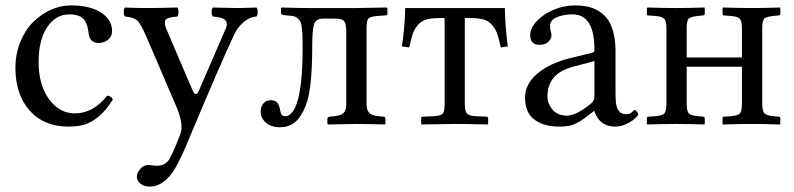

<svg xmlns="http://www.w3.org/2000/svg" viewBox="-20 -459 2940 711"><path d="M397.9 -90.8Q374 -51.3 346.4 -28.3Q318.8 -5.4 293.2 2.2Q267.6 9.8 234.9 9.8Q142.1 9.8 89.6 -49.8Q37.1 -109.4 37.1 -208Q37.1 -259.3 55.2 -303.7Q73.2 -348.1 102.5 -377.2Q131.8 -406.2 168.2 -422.6Q204.6 -439 242.2 -439Q313 -439 354 -412.6Q395 -386.2 395 -344.2Q395 -323.2 379.6 -311.5Q364.3 -299.8 346.2 -299.8Q312 -299.8 308.1 -335.9Q306.2 -351.6 303.2 -362.1Q300.3 -372.6 293.2 -383.5Q286.1 -394.5 272 -400.1Q257.8 -405.8 236.8 -405.8Q186.5 -405.8 154.8 -358.4Q123 -311 123 -230Q123 -144 161.6 -91.6Q200.2 -39.1 256.8 -39.1Q325.7 -39.1 377 -105Q392.6 -103 397.9 -90.8Z M630.9 160.2Q590.3 231.9 533.7 231.9Q513.7 231.9 500.2 221.2Q486.8 210.4 486.8 194.8Q486.8 182.1 499 167Q511.2 151.9 530.8 151.9Q536.1 151.9 544.4 153.3Q552.7 154.8 560.1 154.8Q578.6 154.8 589.8 147.9Q601.1 141.1 609.9 126Q633.3 78.1 648.9 34.2Q655.3 15.6 649.7 -11.7Q644 -39.1 634.8 -60.1L522 -323.2Q501.5 -370.6 488.5 -382.8Q475.6 -395 442.9 -397.9Q438.5 -402.3 438.5 -414.6Q438.5 -426.8 442.9 -431.2Q482.9 -429.2 523.9 -429.2Q562.5 -429.2 636.7 -431.2Q641.1 -426.8 641.1 -414.6Q641.1 -402.3 636.7 -397.9Q614.7 -396 603.8 -392.3Q592.8 -388.7 591.1 -380.4Q589.4 -372.1 591.8 -363.8Q594.2 -355.5 601.6 -338.4Q603 -335 604 -333L692.9 -125Q705.1 -96.7 716.8 -124L815.9 -353Q819.8 -362.3 820.3 -368.7Q820.3 -375.5 817.4 -380.1Q814.5 -384.8 810.1 -387.9Q805.7 -391.1 798.1 -393.1Q790.5 -395 783.9 -396Q777.3 -397 768.1 -397.9Q763.7 -402.3 763.7 -414.6Q763.7 -426.8 768.1 -431.2Q842.3 -429.2 858.9 -429.2Q879.9 -429.2 929.7 -431.2Q934.1 -426.8 934.1 -414.6Q934.1 -402.3 929.7 -397.9Q903.8 -396 882.3 -377.2Q860.8 -358.4 848.6 -334Q797.9 -227.1 671.9 74.2Q650.4 125.5 630.9 160.2Z M945.3 -45.9Q945.3 -63.5 955.3 -75.7Q965.3 -87.9 982.4 -87.9Q1000.5 -87.9 1007.6 -77.9Q1014.6 -67.9 1017.6 -49.8Q1020.5 -28.8 1035.6 -28.8Q1063 -28.8 1079.6 -78.1Q1100.6 -141.1 1100.6 -278.8Q1100.6 -308.6 1100.1 -324.5Q1099.6 -340.3 1097.7 -356.2Q1095.7 -372.1 1092.3 -378.7Q1088.9 -385.3 1081.8 -391.4Q1074.7 -397.5 1065.4 -399.4Q1058.1 -400.9 1041.5 -401.9Q1028.3 -402.8 1024.4 -404.8Q1020.5 -406.7 1020.5 -413.1V-429.2L1023.4 -431.2Q1086.4 -429.2 1126.5 -429.2H1300.3L1411.6 -431.2L1414.6 -429.2V-409.2Q1414.6 -401.9 1406.2 -401.9L1378.4 -399.9Q1350.6 -397.9 1344 -390.1Q1337.4 -382.3 1337.4 -353V-74.2Q1337.4 -52.2 1346.9 -41.5Q1356.4 -30.8 1380.4 -28.8L1399.4 -26.9Q1407.2 -26.9 1407.2 -19V0L1405.3 2Q1337.4 0 1298.3 0L1194.3 2L1192.4 0V-19Q1192.4 -25.4 1200.2 -26.9L1219.2 -28.8Q1244.6 -31.7 1253.4 -41.7Q1262.2 -51.8 1262.2 -74.2V-341.8Q1262.2 -369.6 1254.9 -379.9Q1247.6 -390.1 1222.2 -390.1H1177.2Q1149.9 -390.1 1143.1 -369.6Q1136.2 -349.1 1136.2 -286.1Q1136.2 -127.9 1112.3 -67.9Q1095.7 -26.4 1073.2 -7.1Q1050.8 12.2 1015.6 12.2Q983.9 12.2 964.6 -4.9Q945.3 -22 945.3 -45.9Z M1720.2 -392.1H1701.2V-76.2Q1701.2 -47.4 1709 -38.6Q1717.3 -29.8 1741.2 -28.8L1781.2 -26.9Q1787.6 -26.9 1787.6 -21V2Q1709 0 1659.2 0L1539.6 2V-21Q1539.6 -26.9 1545.4 -26.9L1586.4 -28.8Q1612.8 -30.3 1619.6 -38.3Q1626.5 -46.4 1626.5 -76.2V-392.1H1609.4Q1578.6 -392.1 1559.6 -387Q1540.5 -381.8 1528.1 -367.4Q1515.6 -353 1509 -335Q1502.4 -316.9 1495.6 -283.2L1468.3 -287.1Q1479.5 -361.3 1480.5 -429.2H1849.6Q1850.6 -362.3 1860.4 -287.1L1834.5 -283.2Q1827.6 -316.4 1820.8 -335Q1814 -353.5 1801.3 -367.7Q1788.6 -381.8 1769.8 -387Q1751 -392.1 1720.2 -392.1Z M2181.2 -232.9 2102.1 -211.9Q2007.3 -187 2007.3 -102.1Q2007.3 -75.2 2026.1 -53Q2044.9 -30.8 2079.1 -30.8Q2113.3 -30.8 2167 -74.2Q2181.2 -85 2181.2 -100.1ZM2181.2 -47.9H2179.2L2159.2 -32.2Q2126 -6.3 2105.2 1.7Q2084.5 9.8 2050.3 9.8Q1993.7 9.8 1959 -16.1Q1924.3 -42 1924.3 -98.1Q1924.3 -147.9 1969.7 -186.3Q2015.1 -224.6 2089.4 -243.2L2175.3 -264.2Q2181.2 -266.1 2181.2 -275.9Q2181.2 -405.8 2100.1 -405.8Q2066.9 -405.8 2042 -395.3Q2017.1 -384.8 2017.1 -363.8Q2017.1 -350.1 2019 -344.2Q2022 -338.4 2022 -326.2Q2022 -314.5 2010 -303.7Q1998 -293 1978 -293Q1943.4 -293 1943.4 -328.1Q1943.4 -354.5 1967.3 -380.4Q1991.2 -406.2 2029.8 -422.6Q2068.4 -439 2108.4 -439Q2132.3 -439 2152.3 -435.3Q2172.4 -431.6 2192.9 -420.4Q2213.4 -409.2 2227.5 -391.1Q2241.7 -373 2250.5 -342Q2259.3 -311 2259.3 -270V-121.1Q2259.3 -106.9 2259.5 -98.6Q2259.8 -90.3 2261 -78.9Q2262.2 -67.4 2264.6 -61Q2267.1 -54.7 2271.5 -48.3Q2275.9 -42 2283 -39.1Q2290 -36.1 2299.3 -36.1Q2308.6 -36.1 2314.9 -40Q2321.3 -43.9 2324.7 -47.9Q2328.1 -51.8 2330.1 -51.8Q2333 -51.8 2338.1 -45.9Q2343.3 -40 2343.3 -35.2Q2343.3 -31.7 2332.8 -21.5Q2322.3 -11.2 2301.3 -0.7Q2280.3 9.8 2258.3 9.8Q2239.7 9.8 2225.1 3.9Q2210.4 -2 2201.9 -11.5Q2193.4 -21 2188.5 -29.8Q2183.6 -38.6 2181.2 -47.9Z M2727.5 -77.1V-211.9H2522.9V-77.1Q2522.9 -47.9 2530.3 -39.6Q2538.1 -31.2 2564 -28.8L2583.5 -26.9Q2589.8 -25.9 2589.8 -21V0L2587.9 2Q2528.3 0 2483.9 0Q2436.5 0 2377 2L2375.5 0V-22Q2375.5 -26.9 2380.9 -26.9L2406.7 -28.8Q2433.6 -30.8 2440.7 -39.6Q2447.8 -48.3 2447.8 -77.1V-353Q2447.8 -380.9 2439.9 -389.4Q2432.1 -397.9 2406.7 -399.9L2380.9 -401.9Q2375.5 -401.9 2375.5 -407.2V-429.2L2377.9 -431.2Q2437.5 -429.2 2483.9 -429.2Q2529.3 -429.2 2588.9 -431.2L2589.8 -429.2V-408.2Q2589.8 -402.8 2583.5 -401.9L2564 -399.9Q2537.1 -397 2530 -389.6Q2522.9 -382.3 2522.9 -353V-246.1H2727.5V-353Q2727.5 -380.9 2719.7 -389.4Q2711.9 -397.9 2686.5 -399.9L2660.6 -401.9Q2655.8 -401.9 2655.8 -407.2V-429.2L2657.7 -431.2Q2717.3 -429.2 2764.6 -429.2Q2809.1 -429.2 2868.7 -431.2L2869.6 -429.2V-408.2Q2869.6 -402.3 2863.8 -401.9L2843.8 -399.9Q2816.9 -397 2809.8 -389.6Q2802.7 -382.3 2802.7 -353V-77.1Q2802.7 -47.9 2810.3 -39.6Q2817.9 -31.2 2843.8 -28.8L2863.8 -26.9Q2869.6 -26.4 2869.6 -21V0L2867.7 2Q2808.1 0 2764.6 0Q2716.3 0 2656.7 2L2655.8 0V-22Q2655.8 -26.9 2660.6 -26.9L2686.5 -28.8Q2713.4 -30.8 2720.5 -39.6Q2727.5 -48.3 2727.5 -77.1Z"/></svg>

Font: Linux Libertine G
Style: Regular
Weight: 400
Designer: Philipp H. Poll
Foundry: Philipp H. Poll
Version: Version 4.7.5